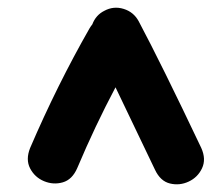

<svg xmlns="http://www.w3.org/2000/svg" viewBox="-20 -748 567 497"><path d="M381 -309Q395 -279 420 -273Q445 -267 468.5 -278Q492 -289 503 -312.5Q514 -336 501 -365Q398 -582 339 -693Q326 -717 300 -725Q274 -733 250 -720Q228 -709 219 -685Q215 -680 212 -675Q128 -528 58 -365Q46 -335 58 -312Q70 -289 94 -279Q118 -269 142.5 -276Q167 -283 180 -313Q226 -422 279 -522L381 -309Z"/></svg>

Font: Balsamiq Sans
Style: Bold
Weight: 700
Designer: Michael Angeles
Foundry: Balsamiq SRL
Version: Version 1.020; ttfautohint (v1.8.4.7-5d5b);gftools[0.9.26]